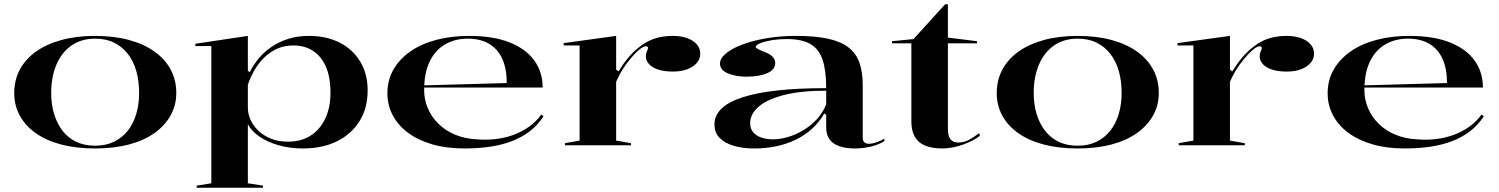

<svg xmlns="http://www.w3.org/2000/svg" viewBox="-20 -684 7059 904"><path d="M428 -515Q516 -515 586.5 -496Q657 -477 707 -441.5Q757 -406 783.5 -356.5Q810 -307 810 -246Q810 -188 783 -140Q756 -92 706.5 -57Q657 -22 586.5 -3.5Q516 15 428 15Q339 15 268.5 -3.5Q198 -22 148.5 -57Q99 -92 73 -140Q47 -188 47 -246Q47 -307 73.5 -356.5Q100 -406 150 -441.5Q200 -477 270.5 -496Q341 -515 428 -515ZM428 -502Q362 -502 315.5 -469Q269 -436 245 -378Q221 -320 221 -246Q221 -193 234.5 -148Q248 -103 274 -69Q300 -35 338.5 -16.5Q377 2 428 2Q478 2 516.5 -16.5Q555 -35 581.5 -68.5Q608 -102 621.5 -147.5Q635 -193 635 -246Q635 -302 622 -348.5Q609 -395 582.5 -429.5Q556 -464 517.5 -483Q479 -502 428 -502Z M906 200V190L975 179V-467H900V-478L1147 -515V-351L1156 -344Q1172 -377 1197.5 -408Q1223 -439 1258 -463Q1293 -487 1337 -501Q1381 -515 1434 -515Q1517 -515 1579 -483.5Q1641 -452 1676 -394Q1711 -336 1711 -259Q1711 -173 1671.5 -111.5Q1632 -50 1564 -17.5Q1496 15 1407 15Q1345 15 1292 0Q1239 -15 1201.5 -41Q1164 -67 1147 -99V179L1218 190V200ZM1337 -17Q1398 -17 1442.5 -45.5Q1487 -74 1511.5 -126Q1536 -178 1536 -246Q1536 -322 1514 -371Q1492 -420 1453 -445Q1414 -470 1362 -470Q1318 -470 1283.5 -454Q1249 -438 1222.5 -411.5Q1196 -385 1177.5 -352.5Q1159 -320 1147 -285V-177Q1147 -148 1159.5 -120Q1172 -92 1196.5 -68.5Q1221 -45 1256 -31Q1291 -17 1337 -17Z M2189 -515Q2302 -515 2379 -484.5Q2456 -454 2495.5 -399.5Q2535 -345 2535 -272H1975V-282L2366 -293Q2366 -359 2345.5 -405.5Q2325 -452 2284 -477Q2243 -502 2182 -502Q2122 -502 2075.5 -475Q2029 -448 2003 -394Q1977 -340 1977 -260Q1977 -215 1994.5 -174Q2012 -133 2044.5 -101Q2077 -69 2122.5 -50Q2168 -31 2224 -28Q2271 -24 2316 -29.5Q2361 -35 2400.5 -50Q2440 -65 2472.5 -88.5Q2505 -112 2529 -145L2539 -136Q2512 -95 2475 -66.5Q2438 -38 2391.5 -20Q2345 -2 2289 6.5Q2233 15 2166 15Q2082 15 2015 -4.5Q1948 -24 1901 -59Q1854 -94 1829 -141.5Q1804 -189 1804 -245Q1804 -306 1832 -355.5Q1860 -405 1911 -441Q1962 -477 2033 -496Q2104 -515 2189 -515Z M2640 0V-10L2709 -22V-470H2634V-481L2881 -515V-356L2892 -348Q2915 -385 2938.5 -413Q2962 -441 2987 -460Q3022 -489 3061 -502Q3100 -515 3148 -515Q3185 -515 3214 -505Q3243 -495 3260 -476Q3277 -457 3277 -431Q3277 -407 3261 -388Q3245 -369 3216 -358Q3187 -347 3148 -347Q3109 -347 3080.5 -356Q3052 -365 3036.5 -381.5Q3021 -398 3021 -419Q3021 -428 3023.5 -435.5Q3026 -443 3028.5 -449Q3031 -455 3031 -459Q3031 -466 3021 -466Q3009 -466 2989 -449.5Q2969 -433 2945 -403Q2926 -381 2909.5 -354Q2893 -327 2881 -299V-22L2951 -10V0Z M3728 -515Q3817 -515 3877.5 -502Q3938 -489 3974.5 -461Q4011 -433 4026.5 -388.5Q4042 -344 4042 -283V-35Q4042 -21 4050 -14Q4058 -7 4071 -7Q4086 -7 4105.5 -13.5Q4125 -20 4144 -31V-20Q4128 -9 4105 -1Q4082 7 4056.5 11Q4031 15 4006 15Q3939 15 3904.5 -9.5Q3870 -34 3870 -85Q3870 -105 3870 -114.5Q3870 -124 3870 -130Q3870 -136 3870 -143L3861 -150Q3837 -108 3802.5 -77Q3768 -46 3725 -25.5Q3682 -5 3633.5 5Q3585 15 3532 15Q3477 15 3434.5 2.5Q3392 -10 3368 -35Q3344 -60 3344 -98Q3344 -183 3476.5 -226Q3609 -269 3870 -269Q3870 -352 3853 -402.5Q3836 -453 3796 -476.5Q3756 -500 3687 -500Q3643 -500 3609.5 -494Q3576 -488 3557 -479.5Q3538 -471 3538 -463Q3538 -459 3548 -453.5Q3558 -448 3583 -438Q3630 -420 3630 -387Q3630 -356 3592.5 -339.5Q3555 -323 3496 -323Q3442 -323 3406 -339Q3370 -355 3370 -385Q3370 -409 3398 -432.5Q3426 -456 3475.5 -474.5Q3525 -493 3589.5 -504Q3654 -515 3728 -515ZM3870 -257Q3750 -257 3670.5 -236.5Q3591 -216 3551.5 -181.5Q3512 -147 3512 -104Q3512 -78 3526.5 -61Q3541 -44 3565.5 -36Q3590 -28 3619 -28Q3652 -28 3688.5 -38.5Q3725 -49 3760 -69.5Q3795 -90 3824 -120.5Q3853 -151 3870 -192Z M4419 15Q4342 15 4306.5 -16.5Q4271 -48 4271 -113V-480H4180V-490L4281 -500L4430 -664H4443V-507L4580 -490V-480H4443V-78Q4443 -43 4455.5 -28Q4468 -13 4492 -13Q4519 -13 4542 -25.5Q4565 -38 4590 -57L4594 -45Q4581 -34 4561 -23.5Q4541 -13 4516.5 -4Q4492 5 4466.5 10Q4441 15 4419 15Z M5054 -515Q5142 -515 5212.5 -496Q5283 -477 5333 -441.5Q5383 -406 5409.5 -356.5Q5436 -307 5436 -246Q5436 -188 5409 -140Q5382 -92 5332.5 -57Q5283 -22 5212.5 -3.5Q5142 15 5054 15Q4965 15 4894.5 -3.5Q4824 -22 4774.5 -57Q4725 -92 4699 -140Q4673 -188 4673 -246Q4673 -307 4699.5 -356.5Q4726 -406 4776 -441.5Q4826 -477 4896.5 -496Q4967 -515 5054 -515ZM5054 -502Q4988 -502 4941.5 -469Q4895 -436 4871 -378Q4847 -320 4847 -246Q4847 -193 4860.5 -148Q4874 -103 4900 -69Q4926 -35 4964.5 -16.5Q5003 2 5054 2Q5104 2 5142.5 -16.5Q5181 -35 5207.5 -68.5Q5234 -102 5247.5 -147.5Q5261 -193 5261 -246Q5261 -302 5248 -348.5Q5235 -395 5208.5 -429.5Q5182 -464 5143.5 -483Q5105 -502 5054 -502Z M5530 0V-10L5599 -22V-470H5524V-481L5771 -515V-356L5782 -348Q5805 -385 5828.5 -413Q5852 -441 5877 -460Q5912 -489 5951 -502Q5990 -515 6038 -515Q6075 -515 6104 -505Q6133 -495 6150 -476Q6167 -457 6167 -431Q6167 -407 6151 -388Q6135 -369 6106 -358Q6077 -347 6038 -347Q5999 -347 5970.5 -356Q5942 -365 5926.5 -381.5Q5911 -398 5911 -419Q5911 -428 5913.5 -435.5Q5916 -443 5918.5 -449Q5921 -455 5921 -459Q5921 -466 5911 -466Q5899 -466 5879 -449.5Q5859 -433 5835 -403Q5816 -381 5799.5 -354Q5783 -327 5771 -299V-22L5841 -10V0Z M6616 -515Q6729 -515 6806 -484.5Q6883 -454 6922.5 -399.5Q6962 -345 6962 -272H6402V-282L6793 -293Q6793 -359 6772.5 -405.5Q6752 -452 6711 -477Q6670 -502 6609 -502Q6549 -502 6502.5 -475Q6456 -448 6430 -394Q6404 -340 6404 -260Q6404 -215 6421.5 -174Q6439 -133 6471.5 -101Q6504 -69 6549.5 -50Q6595 -31 6651 -28Q6698 -24 6743 -29.5Q6788 -35 6827.5 -50Q6867 -65 6899.5 -88.5Q6932 -112 6956 -145L6966 -136Q6939 -95 6902 -66.5Q6865 -38 6818.5 -20Q6772 -2 6716 6.5Q6660 15 6593 15Q6509 15 6442 -4.5Q6375 -24 6328 -59Q6281 -94 6256 -141.5Q6231 -189 6231 -245Q6231 -306 6259 -355.5Q6287 -405 6338 -441Q6389 -477 6460 -496Q6531 -515 6616 -515Z"/></svg>

Font: Kalnia SemiExpanded
Style: Regular
Weight: 400
Width: 6
Designer: Frida Medrano
Foundry: Frida Medrano
Version: Version 1.105